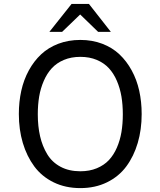

<svg xmlns="http://www.w3.org/2000/svg" viewBox="-20 -945 819 980"><path d="M434.1 -924.8 545.9 -782.2H481L389.2 -871.1L296.9 -782.2H231.9L345.2 -924.8ZM390.1 15.1Q314 15.1 253.7 -14.4Q193.4 -43.9 155 -95.7Q116.7 -147.5 96.4 -215.6Q76.2 -283.7 76.2 -362.8Q76.2 -425.3 88.6 -481.7Q101.1 -538.1 127 -585.4Q152.8 -632.8 189.7 -667.5Q226.6 -702.1 277.8 -721.7Q329.1 -741.2 390.1 -741.2Q450.7 -741.2 502 -721.7Q553.2 -702.1 589.8 -667.5Q626.5 -632.8 652.3 -585.4Q678.2 -538.1 690.7 -481.7Q703.1 -425.3 703.1 -362.8Q703.1 -283.7 683.1 -215.6Q663.1 -147.5 624.8 -95.7Q586.4 -43.9 526.1 -14.4Q465.8 15.1 390.1 15.1ZM390.1 -70.8Q437 -70.8 474.1 -86.2Q511.2 -101.6 535.9 -127.9Q560.5 -154.3 576.7 -191.7Q592.8 -229 599.9 -271Q606.9 -313 606.9 -361.8Q606.9 -410.2 599.9 -452.1Q592.8 -494.1 576.7 -532Q560.5 -569.8 535.9 -596.7Q511.2 -623.5 474.1 -639.2Q437 -654.8 390.1 -654.8Q343.3 -654.8 306.2 -639.2Q269 -623.5 244.4 -596.7Q219.7 -569.8 203.4 -532Q187 -494.1 179.9 -452.1Q172.9 -410.2 172.9 -361.8Q172.9 -300.3 184.6 -249.5Q196.3 -198.7 221.2 -157.7Q246.1 -116.7 289.1 -93.8Q332 -70.8 390.1 -70.8Z"/></svg>

Font: Stilu
Style: Regular
Weight: 400
Designer: Genilson Lima Santos
Foundry: Genilson Lima Santos
Version: Version 1.200;PS 001.200;hotconv 1.0.88;makeotf.lib2.5.64775